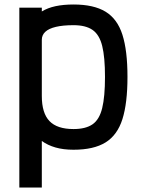

<svg xmlns="http://www.w3.org/2000/svg" viewBox="-20 -652 640 854"><path d="M66 182V-618H166V-601Q192 -617 227 -624.5Q262 -632 307 -632Q397 -632 449.5 -600Q502 -568 524.5 -497.5Q547 -427 547 -310Q547 -193 524.5 -122Q502 -51 449.5 -18.5Q397 14 307 14Q262 14 227 4Q192 -6 166 -25V182ZM307 -78Q361 -78 391.5 -99Q422 -120 434.5 -171Q447 -222 447 -310Q447 -398 434.5 -448Q422 -498 391.5 -519Q361 -540 307 -540Q260 -540 228.5 -532.5Q197 -525 181.5 -510.5Q166 -496 166 -475V-225Q166 -149 200 -113.5Q234 -78 307 -78Z"/></svg>

Font: Victor Mono
Style: Bold
Weight: 700
Monospace: yes
Designer: Rune Bjørnerås
Version: Version 1.561;gftools[0.9.30]